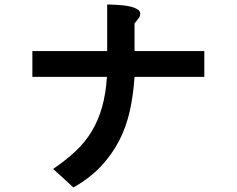

<svg xmlns="http://www.w3.org/2000/svg" viewBox="-20 -723 1040 842"><path d="M876 -386H570Q565 -308 549.5 -237.5Q534 -167 502.5 -106Q471 -45 422 7Q373 59 302 99Q280 79 254.5 55.5Q229 32 213 18Q270 -21 312 -60.5Q354 -100 382.5 -147.5Q411 -195 427.5 -253Q444 -311 449 -386H122V-499H450V-703Q451 -703 462 -703Q473 -703 489 -702Q505 -701 524 -699Q543 -697 558.5 -692.5Q574 -688 584.5 -681Q595 -674 595 -664Q595 -653 589.5 -645Q584 -637 570 -620V-499H876Z"/></svg>

Font: D2Coding
Style: Bold
Weight: 700
Monospace: yes
Designer: Yong-Rak Park; Jeong-Hwan Yoon; Sang-Min Lee;
Foundry: NHN Corporation
Version: Version 1.3.2; Build 20180524